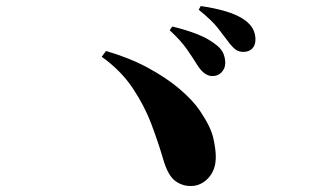

<svg xmlns="http://www.w3.org/2000/svg" viewBox="-20 -749 1040 636"><path d="M681.2 -497.1Q655.8 -498.5 633.8 -533.2Q620.6 -554.7 600.1 -584.5Q579.6 -614.3 542 -648.9L550.8 -661.1Q596.2 -650.4 634.5 -635.3Q672.9 -620.1 700.2 -597.2Q715.8 -583.5 720.9 -569.3Q726.1 -555.2 726.1 -540Q726.1 -522 713.4 -509Q700.7 -496.1 681.2 -497.1ZM786.1 -577.1Q769.5 -577.1 758.3 -586.4Q747.1 -595.7 732.9 -615.2Q720.2 -632.3 700.9 -657Q681.6 -681.6 638.2 -716.8L645 -729Q692.4 -722.2 729.5 -710.9Q766.6 -699.7 790 -683.1Q809.6 -668.9 817.9 -652.8Q826.2 -636.7 826.2 -618.2Q826.2 -599.1 815.4 -588.1Q804.7 -577.1 786.1 -577.1ZM316.9 -561 331.1 -580.1Q408.7 -557.6 470.5 -524.2Q532.2 -490.7 575.9 -453.4Q619.6 -416 643.1 -380.9Q678.2 -328.6 686.5 -292Q694.8 -255.4 694.8 -229Q694.8 -186 670.2 -159.4Q645.5 -132.8 611.8 -132.8Q582.5 -132.8 559.3 -150.6Q536.1 -168.5 521 -220.2Q504.9 -275.4 481.7 -337.2Q458.5 -398.9 419.4 -457.3Q380.4 -515.6 316.9 -561Z"/></svg>

Font: Source Han Serif JP Heavy
Style: Regular
Weight: 900
Designer: Ryoko NISHIZUKA  (kana & ideographs); Frank Grießhammer (Latin, Greek & Cyrillic); Wenlong ZHANG  (bopomofo); Sandoll Co
Foundry: Adobe Systems Incorporated
Version: Version 1.001;PS 1.001;hotconv 16.6.54;makeotf.lib2.5.65590